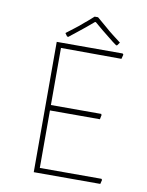

<svg xmlns="http://www.w3.org/2000/svg" viewBox="-74 -680 561 734"><g transform="rotate(10 206.0 -313.0)"><path d="M366.2 0H107.9V-505.9H363.8L367.2 -502L362.8 -484.9L127.9 -485.8V-264.2H323.2L325.2 -259.8L321.8 -243.2H127.9V-20H367.2L370.1 -16.1ZM238.8 -606Q230 -598.1 208 -580.1Q192.4 -567.9 178.2 -556.2Q177.2 -555.2 147.9 -532.2L143.1 -533.2L134.8 -544.9Q147.9 -555.2 165.5 -568.4Q182.6 -581.1 198.2 -595.2Q206.1 -601.1 233.9 -626H247.1Q271 -605 282.2 -596.2Q300.3 -580.1 314.5 -569.3Q330.6 -557.1 346.2 -544.9L337.9 -533.2L334 -532.2Q317.9 -543.5 302.7 -556.2Q296.9 -561.5 272.9 -580.1Q251 -598.1 242.2 -606Z"/></g></svg>

Font: Datalegreya
Style: Gradient
Weight: 400
Designer: Figs Lab
Foundry: Figs Lab
Version: Version 1.002;PS 001.002;hotconv 1.0.70;makeotf.lib2.5.58329